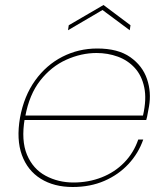

<svg xmlns="http://www.w3.org/2000/svg" viewBox="-20 -741 668 768"><path d="M68 -261 72 -279H552Q567 -344 557 -391.5Q547 -439 519 -469.5Q491 -500 451 -514.5Q411 -529 366 -529Q305 -529 245 -502Q185 -475 141 -419Q97 -363 81 -275L79 -267Q64 -179 88 -122Q112 -65 162.5 -38Q213 -11 274 -11Q334 -11 386.5 -31.5Q439 -52 477 -91Q515 -130 533 -183H553Q534 -128 494 -85Q454 -42 397.5 -17.5Q341 7 271 7Q196 7 143 -26Q90 -59 67.5 -121Q45 -183 60 -270Q76 -357 120.5 -419Q165 -481 229.5 -514Q294 -547 369 -547Q452 -547 501 -512.5Q550 -478 568 -425Q586 -372 576 -315Q572 -296 570.5 -285.5Q569 -275 565 -261ZM502 -640 499 -620 390 -701 252 -620 255 -640 394 -721Z"/></svg>

Font: Poppins Variable
Style: Italic
Weight: 100
Italic angle: -10°
Designer: Jonny Pinhorn
Foundry: Indian Type Foundry
Version: Version 6.000